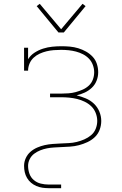

<svg xmlns="http://www.w3.org/2000/svg" viewBox="-20 -770 640 1005"><path d="M235 215Q218 215 201.5 212.5Q185 210 170 203.5Q155 197 142.5 186.5Q130 176 121.5 161.5Q113 147 109.5 131Q106 115 106 98Q106 77 115 57.5Q124 38 139.5 24.5Q155 11 174.5 2.5Q194 -6 214.5 -10.5Q235 -15 256 -16.5Q277 -18 298 -19Q319 -20 340 -21Q361 -22 381.5 -27Q402 -32 421.5 -40.5Q441 -49 457 -62.5Q473 -76 481 -96Q489 -116 489 -137Q489 -158 481 -178.5Q473 -199 458 -213.5Q443 -228 423.5 -237.5Q404 -247 383.5 -252Q363 -257 342 -259Q321 -261 300 -261H242V-280H300Q319 -280 338.5 -281.5Q358 -283 376.5 -288Q395 -293 413 -301Q431 -309 445 -322Q459 -335 466 -353.5Q473 -372 473 -392Q473 -411 466 -430Q459 -449 445.5 -463Q432 -477 414.5 -486Q397 -495 378 -500Q359 -505 339.5 -507Q320 -509 300 -509Q281 -509 261.5 -507.5Q242 -506 223.5 -501.5Q205 -497 187.5 -489Q170 -481 156 -468Q142 -455 134.5 -437Q127 -419 127 -400H106V-520H127V-460Q140 -481 161 -494.5Q182 -508 205.5 -515.5Q229 -523 253.5 -525.5Q278 -528 302 -528Q324 -528 346 -526Q368 -524 389.5 -517.5Q411 -511 430.5 -500Q450 -489 465 -473Q480 -457 487 -435.5Q494 -414 494 -392Q494 -369 485.5 -347.5Q477 -326 460.5 -310.5Q444 -295 423.5 -285.5Q403 -276 381 -271Q405 -265 429 -255Q453 -245 471.5 -227.5Q490 -210 500 -186Q510 -162 510 -137Q510 -113 501.5 -90.5Q493 -68 476 -52Q459 -36 437.5 -26Q416 -16 393 -10Q370 -4 346.5 -2.5Q323 -1 300 0H299Q281 1 262.5 2Q244 3 226 6.5Q208 10 190.5 17Q173 24 158.5 35Q144 46 135.5 63Q127 80 127 98Q127 119 134 139Q141 159 157 172.5Q173 186 193.5 191Q214 196 235 196H300V215ZM286 -600 172 -738 188 -750 300 -617 412 -750 428 -738 314 -600Z"/></svg>

Font: Iosevka HT Thin Extended
Style: Regular
Weight: 100
Width: 7
Monospace: yes
Designer: Belleve Invis
Foundry: Belleve Invis
Version: Version 32.3.0; ttfautohint (v1.8.4)